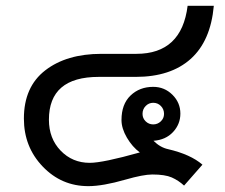

<svg xmlns="http://www.w3.org/2000/svg" viewBox="-20 -636 773 659"><path d="M713.9 -616.2Q703.1 -495.1 634.3 -433.6Q565.4 -372.1 445.8 -372.1H318.8Q147.9 -372.1 147.9 -225.1Q147.9 -160.6 188.2 -118.9Q228.5 -77.1 288.1 -77.1Q333 -77.1 460 -112.8Q434.1 -131.8 415.5 -163.6Q397 -195.3 397 -224.1Q397 -278.3 428 -308.1Q459 -337.9 505.9 -337.9Q544.4 -337.9 571.8 -310.8Q599.1 -283.7 599.1 -246.1Q599.1 -210 574 -182.9Q548.8 -155.8 506.8 -152.8Q529.8 -129.9 557.1 -124Q634.3 -106 674.8 -70.8L611.8 1Q592.8 -16.6 569.6 -26.9Q546.4 -37.1 502.9 -37.1Q471.7 -37.1 410.6 -19.5Q333 2.9 283.2 2.9Q190.9 2.9 126.5 -64.5Q62 -131.8 62 -229Q62 -337.9 135.3 -394.5Q208.5 -451.2 328.1 -451.2H448.2Q603.5 -451.2 624 -616.2ZM505.9 -209Q521 -209 532 -219.5Q543 -230 543 -245.1Q543 -261.2 532.2 -272.2Q521.5 -283.2 505.9 -283.2Q490.7 -283.2 480 -272.2Q469.2 -261.2 469.2 -245.1Q469.2 -230 480 -219.5Q490.7 -209 505.9 -209Z"/></svg>

Font: IranNastaliq
Style: Regular
Weight: 400
Designer: Hossein Zahedi
Version: Version 1.5